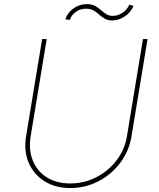

<svg xmlns="http://www.w3.org/2000/svg" viewBox="-20 -921 790 952"><path d="M688.9 -727.3H711.6L632.1 -245.7Q620 -171.9 576.3 -113.8Q532.7 -55.8 468 -22.2Q403.4 11.4 328.1 11.4Q254.3 11.4 200.6 -22.4Q147 -56.1 122.2 -114.2Q97.3 -172.2 109.4 -245.7L188.9 -727.3H211.6L132.1 -245.7Q121.1 -178.3 142.4 -125.4Q163.7 -72.4 211.6 -41.9Q259.6 -11.4 328.1 -11.4Q396.7 -11.4 456.7 -41.9Q516.7 -72.4 557.5 -125.4Q598.4 -178.3 609.4 -245.7ZM326.7 -822.4 304 -825.3Q314.6 -858.3 344.5 -879.4Q374.3 -900.6 410.5 -900.6Q435 -900.6 451.2 -891.7Q467.3 -882.8 479.9 -871.4Q492.5 -860.1 506.4 -851.2Q520.2 -842.3 539.8 -842.3Q564.3 -842.3 587.7 -857.8Q611.2 -873.2 620.7 -897.7L642 -892Q629.3 -860.1 599.1 -839.8Q568.9 -819.6 536.9 -819.6Q514.2 -819.6 499.1 -828.5Q484 -837.4 471.6 -848.7Q459.2 -860.1 444.2 -869Q429.3 -877.8 406.2 -877.8Q378.6 -877.8 356.4 -862.4Q334.2 -846.9 326.7 -822.4Z"/></svg>

Font: Inter UI Thin
Style: Italic
Weight: 100
Italic angle: -9.39999°
Designer: Rasmus Andersson
Foundry: rsms
Version: 3.2;8d6f07862